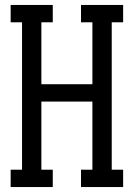

<svg xmlns="http://www.w3.org/2000/svg" viewBox="-20 -755 540 775"><path d="M23 0V-70H69V-665H23V-735H193V-665H147V-415H353V-665H307V-735H477V-665H431V-70H477V0H307V-70H353V-345H147V-70H193V0Z"/></svg>

Font: Iosevka Gothic
Style: Regular
Weight: 400
Monospace: yes
Designer: Belleve Invis
Foundry: Belleve Invis
Version: Version 15.5.1; ttfautohint (v1.8.4)